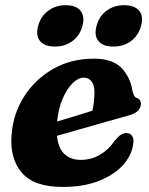

<svg xmlns="http://www.w3.org/2000/svg" viewBox="-20 -705 574 738"><path d="M492 -152Q487.5 -110.5 454.8 -72.8Q422 -35 363 -10.8Q304 13.5 220 13.5Q110.5 13.5 63.8 -41.2Q17 -96 24.5 -186.5Q30.5 -268 73 -334.5Q115.5 -401 184.5 -440.2Q253.5 -479.5 340.5 -479.5Q411.5 -479.5 445.8 -445Q480 -410.5 489 -357Q491 -347 494.8 -339Q498.5 -331 504.5 -329Q521.5 -324 521.5 -306Q521.5 -292.5 511.5 -280.8Q501.5 -269 475.5 -261.5Q443.5 -252.5 394.8 -238.8Q346 -225 293.8 -210Q241.5 -195 199 -183Q203.5 -136.5 227.2 -113.5Q251 -90.5 290.5 -90.5Q330.5 -90.5 364 -110Q397.5 -129.5 420 -163Q434.5 -180.5 444.5 -187Q454.5 -193.5 467 -193.5Q481 -193 488.2 -182Q495.5 -171 492 -152ZM302 -406.5Q280.5 -406.5 258.8 -385Q237 -363.5 220.8 -325.5Q204.5 -287.5 199.5 -238Q233.5 -248 270.2 -259.2Q307 -270.5 335 -279.5Q342.5 -309 343 -350.5Q343 -376.5 332.2 -391.5Q321.5 -406.5 302 -406.5ZM190.5 -526Q151.5 -526 134 -547.2Q116.5 -568.5 126.5 -605Q136.5 -642 165 -663.5Q193.5 -685 233 -685Q272.5 -685 289.5 -663.5Q306.5 -642 297 -605Q287 -569 258.8 -547.5Q230.5 -526 190.5 -526ZM415 -526Q376 -526 358.5 -547.2Q341 -568.5 351 -605Q360.5 -642 389.2 -663.5Q418 -685 457.5 -685Q497.5 -685 515 -663.5Q532.5 -642 522 -605Q512.5 -569 484 -547.5Q455.5 -526 415 -526Z"/></svg>

Font: Fraunces 9pt S050
Style: Bold Italic
Weight: 700
Italic angle: -16°
Version: Version 1.000; ttfautohint (v1.8.3)